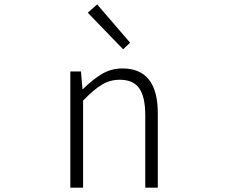

<svg xmlns="http://www.w3.org/2000/svg" viewBox="-20 -861 1040 881"><path d="M302.7 0V-533.2H351.6L358.4 -452.1H360.4Q407.2 -498 449.2 -522.5Q491.2 -546.9 542 -546.9Q704.1 -546.9 704.1 -340.8V0H646.5V-333Q646.5 -417 618.7 -456.1Q590.8 -495.1 529.3 -495.1Q485.4 -495.1 447.8 -472.7Q410.2 -450.2 361.3 -399.4V0ZM544.9 -634.8 382.8 -802.7 425.8 -840.8 577.1 -665Z"/></svg>

Font: GenEi Gothic M Light
Style: Regular
Weight: 300
Designer: o_tamon (Modified); [Source Han Sans]
Ryoko NISHIZUKA  (kana & ideographs); Paul D. Hunt (Latin, Greek & Cyrillic); Wenl
Version: Version 1.1a;Original Version 1.004